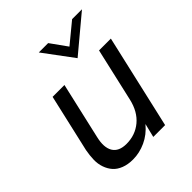

<svg xmlns="http://www.w3.org/2000/svg" viewBox="-194 -811 941 941"><g transform="rotate(-45 276.5 -340.0)"><path d="M344.2 -535.2 229.5 -689.5H294.4L356 -603.5L460.4 -689.5H528.8ZM185.5 8.3Q150.4 8.3 123.5 -2.2Q96.7 -12.7 80.8 -30.8Q64.9 -48.8 56.2 -73.7Q47.4 -98.6 48.1 -127.2Q48.8 -155.8 54.7 -187.5L123.5 -487.8H205.6L138.7 -195.8Q124 -134.8 144 -101.6Q164.1 -68.4 216.8 -68.4Q277.8 -68.4 322 -105.2Q366.2 -142.1 381.8 -210L445.3 -487.8H527.3L415.5 0H333.5L351.1 -71.8Q317.9 -31.7 274.2 -11.7Q230.5 8.3 185.5 8.3Z"/></g></svg>

Font: HK Grotesk Medium Legacy Italic
Style: Regular
Weight: 500
Italic angle: -13°
Designer: Alfredo Marco Pradil
Foundry: Hanken Design Co.
Version: Version 2.022;PS 002.022;hotconv 1.0.88;makeotf.lib2.5.64775